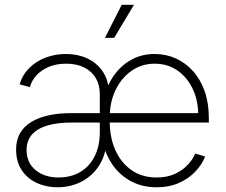

<svg xmlns="http://www.w3.org/2000/svg" viewBox="-20 -773 945 804"><path d="M221.2 11.2Q173.3 11.2 133.8 -7.1Q94.2 -25.4 70.8 -60.8Q47.4 -96.2 47.4 -146.5Q47.4 -187 64.5 -216.1Q81.5 -245.1 112.8 -263.4Q144 -281.7 186 -290.5Q228 -299.3 277.3 -299.3H829.6L810.1 -283.7Q811.5 -346.7 788.6 -397.2Q765.6 -447.8 724.1 -477.1Q682.6 -506.3 627.4 -506.3Q573.7 -506.3 531 -476.6Q488.3 -446.8 463.9 -396Q439.5 -345.2 439.5 -281.7V-264.6Q439.5 -197.3 463.1 -144.3Q486.8 -91.3 530.8 -60.5Q574.7 -29.8 635.7 -29.8Q679.7 -29.8 712.2 -44.7Q744.6 -59.6 766.1 -82.8Q787.6 -106 797.4 -129.9L838.9 -117.7Q826.7 -85.4 799.3 -55.9Q772 -26.4 730.7 -7.6Q689.5 11.2 635.7 11.2Q571.8 11.2 522.2 -17.6Q472.7 -46.4 442.4 -96.7Q412.1 -147 404.8 -211.9L408.7 -331.1Q418 -394 447.8 -442.9Q477.5 -491.7 523.7 -519.3Q569.8 -546.9 627.4 -546.9Q675.3 -546.9 716.3 -528.3Q757.3 -509.8 788.6 -474.9Q819.8 -439.9 837.2 -390.6Q854.5 -341.3 854.5 -279.3V-259.8H277.8Q219.7 -259.8 178 -247.3Q136.2 -234.9 113.8 -209.5Q91.3 -184.1 91.3 -145Q91.3 -91.8 128.9 -60.8Q166.5 -29.8 225.1 -29.8Q278.3 -29.8 317.1 -53.5Q356 -77.1 377 -119.9Q397.9 -162.6 397.9 -218.3V-378.4Q397.9 -417.5 381.1 -446Q364.3 -474.6 332.5 -490.5Q300.8 -506.3 256.8 -506.3Q217.3 -506.3 186 -493.7Q154.8 -481 134 -459Q113.3 -437 105 -408.2L62 -419.9Q74.7 -460.9 103.3 -489Q131.8 -517.1 171.4 -532Q210.9 -546.9 256.3 -546.9Q305.7 -546.9 344.7 -528.8Q383.8 -510.7 408 -476.8Q432.1 -442.9 436 -394.5L431.2 -184.1L426.8 -182.1Q423.8 -137.2 407 -101.6Q390.1 -65.9 362.3 -40.8Q334.5 -15.6 298.3 -2.2Q262.2 11.2 221.2 11.2ZM419.4 -614.3 489.7 -752.9H541L458 -614.3Z"/></svg>

Font: Inter 18pt ExtraLight
Style: Regular
Weight: 250
Designer: Rasmus Andersson
Foundry: rsms
Version: Version 4.001;git-66647c0bb